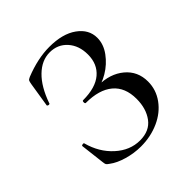

<svg xmlns="http://www.w3.org/2000/svg" viewBox="-141 -583 698 698"><g transform="rotate(-45 207.5 -234.0)"><path d="M305 -122Q305 -181 268.5 -211.5Q232 -242 164 -242Q160 -242 160 -249Q160 -256 164 -256Q228 -256 261 -284Q294 -312 294 -361Q294 -407 268 -436Q242 -465 201 -465Q160 -465 125.5 -431.5Q91 -398 69 -335Q69 -332 64 -332Q62 -332 59.5 -333.5Q57 -335 57 -336L72 -430Q74 -442 76 -445.5Q78 -449 87 -453Q155 -480 214 -480Q282 -480 321.5 -451.5Q361 -423 361 -380Q361 -347 339 -317Q317 -287 285 -268Q253 -249 226 -247L240 -255Q301 -255 340 -222.5Q379 -190 379 -137Q379 -95 354 -60.5Q329 -26 286.5 -7Q244 12 194 12Q159 12 124.5 2Q90 -8 69 -24Q60 -30 58 -33.5Q56 -37 55 -47L44 -140Q44 -143 49.5 -144Q55 -145 56 -142Q72 -82 114 -44Q156 -6 207 -6Q256 -6 280.5 -39Q305 -72 305 -122Z"/></g></svg>

Font: Cormorant Unicase
Style: Regular
Weight: 400
Designer: Christian Thalmann (Catharsis Fonts)
Foundry: Catharsis Fonts
Version: Version 4.000